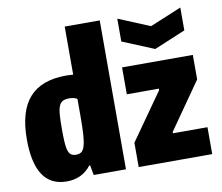

<svg xmlns="http://www.w3.org/2000/svg" viewBox="-86 -913 1184 1026"><g transform="rotate(-10 505.5 -399.5)"><path d="M612 -801 783 -730 954 -801V-677L784 -606L612 -677ZM587 -132 766 -386V-394H592V-540H976V-407L799 -154V-146H986V0H587ZM196 9Q24 9 24 -249Q24 -401 89.5 -475Q155 -549 290 -549Q297 -549 305 -548.5Q313 -548 328 -547V-808H518V0H343L333 -54H328Q280 9 196 9ZM270 -123Q288 -123 299 -131.5Q310 -140 316.5 -162.5Q323 -185 325.5 -223.5Q328 -262 328 -323V-415Q322 -420 310.5 -423Q299 -426 285 -426Q264 -426 251 -420Q238 -414 230.5 -397.5Q223 -381 220.5 -351Q218 -321 218 -273Q218 -226 220 -197Q222 -168 228 -151.5Q234 -135 244 -129Q254 -123 270 -123Z"/></g></svg>

Font: Encode Sans Compressed
Style: Black
Weight: 900
Designer: Pablo Impallari, Andres Torresi
Foundry: Pablo Impallari, Andres Torresi
Version: Version 1.000; ttfautohint (v1.00) -l 8 -r 50 -G 200 -x 14 -